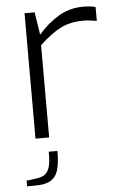

<svg xmlns="http://www.w3.org/2000/svg" viewBox="-53 -577 515 813"><g transform="rotate(-5 204.5 -170.5)"><path d="M82 -533H125L140 -437Q182 -485 228.5 -512Q275 -539 332 -539Q363 -539 384 -533V-474Q350 -480 327 -480Q272 -480 231 -459.5Q190 -439 140 -392V0H82ZM29 174 60 170Q88 167 103 159Q118 151 126 128Q134 105 133 60H170Q170 112 161 141.5Q152 171 129 184.5Q106 198 63 198H29Z"/></g></svg>

Font: Exo Light
Style: Regular
Weight: 300
Designer: Natanael Gama
Foundry: Natanael Gama
Version: Version 1.500; ttfautohint (v1.6)